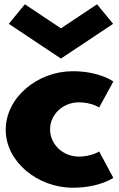

<svg xmlns="http://www.w3.org/2000/svg" viewBox="-20 -860 555 895"><path d="M95.8 -840 21 -749 264.1 -587 507.2 -749 432.4 -840 264.1 -728ZM347.7 -383C406 -383 442.3 -359 442.3 -359L508.3 -480C508.3 -480 444.5 -528 319.1 -528C155.2 -528 6.7 -406 6.7 -255C6.7 -105 156.3 15 319.1 15C444.5 15 508.3 -31 508.3 -31L442.3 -154C442.3 -154 406 -130 347.7 -130C274 -130 213.5 -186 213.5 -257C213.5 -327 274 -383 347.7 -383Z"/></svg>

Font: Hussar
Style: BdWide
Weight: 700
Foundry: Cannot Into Space Fonts
Version: Version 2.00